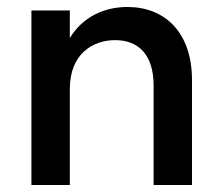

<svg xmlns="http://www.w3.org/2000/svg" viewBox="-20 -530 630 550"><path d="M420 -285V0H530V-300C530 -440 450 -510 345 -510C279 -510 217 -482 180 -421V-500H70V0H180V-275C180 -375 245 -415 310 -415C375 -415 420 -375 420 -285Z"/></svg>

Font: Gully Medium
Style: Regular
Weight: 500
Designer: jaikishan Patel
Foundry: MagicType
Version: Version 1.000;Glyphs 3.2 (3242)